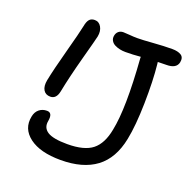

<svg xmlns="http://www.w3.org/2000/svg" viewBox="-129 -839 959 974"><g transform="rotate(20 350.5 -351.5)"><path d="M140.1 -272Q114.3 -272 102.5 -291.7Q90.8 -311.5 97.2 -345.2Q109.9 -408.7 139.4 -517.8Q168.9 -627 176.8 -666Q181.2 -690.9 191.2 -702.9Q201.2 -714.8 220.2 -714.8Q243.2 -714.8 255.6 -693.4Q268.1 -671.9 262.2 -641.1Q258.3 -622.6 228 -511Q197.8 -399.4 181.2 -314.9Q172.4 -272 140.1 -272ZM298.8 12.2Q188.5 12.2 130.1 -31.7Q71.8 -75.7 85.9 -145Q90.8 -170.9 108.2 -185.1Q125.5 -199.2 149.9 -199.2Q181.6 -199.2 172.9 -151.9Q166 -114.3 196.5 -94.7Q227.1 -75.2 303.2 -75.2Q395 -75.2 438.7 -110.1Q482.4 -145 497.1 -224.1Q522.5 -347.2 502.9 -610.8V-619.1Q460 -615.2 420.9 -615.2Q405.3 -615.2 390.4 -618.4Q375.5 -621.6 362.5 -628.2Q349.6 -634.8 342.8 -646.7Q335.9 -658.7 338.9 -673.8Q341.8 -689 352.1 -697.5Q362.3 -706.1 377.9 -706.1Q390.6 -706.1 412.1 -704.1Q433.6 -702.1 454.1 -702.1Q481.4 -702.1 538.6 -706.5Q595.7 -710.9 640.1 -710.9Q669.9 -710.9 687.7 -700Q705.6 -689 700.2 -661.1Q692.4 -625 639.2 -625Q630.9 -625 615.5 -624.5Q600.1 -624 592.8 -624Q594.2 -618.2 594.2 -612.8Q603.5 -525.4 601.1 -403.6Q598.6 -281.7 583 -205.1Q561 -94.2 490 -41Q418.9 12.2 298.8 12.2Z"/></g></svg>

Font: Shantell Sans Normal
Style: Italic
Weight: 400
Italic angle: -11.31°
Designer: Stephen Nixon, Anya Danilova, Shantell Martin
Foundry: Arrow Type
Version: Version 1.006;[559af2be0]